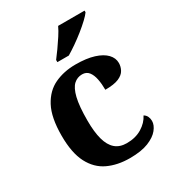

<svg xmlns="http://www.w3.org/2000/svg" viewBox="-186 -873 899 990"><g transform="rotate(-30 263.5 -378.0)"><path d="M295.2 10Q221.6 10 165.8 -16.3Q109.9 -42.5 78.4 -103Q46.9 -163.5 46.9 -266.2Q46.9 -374.3 79.6 -435.8Q112.3 -497.3 167.7 -523.1Q223.1 -548.9 291.9 -548.9Q357.1 -548.9 401.2 -535Q445.2 -521.1 467.8 -497.4Q490.3 -473.8 490.3 -444Q490.3 -422.7 479.7 -402.9Q469.1 -383.1 441.2 -371Q413.3 -359 360.7 -359Q360.7 -393.9 354.9 -423Q349.2 -452.2 335.2 -470.1Q321.3 -487.9 296 -487.9Q267.3 -487.9 246 -468.5Q224.8 -449 213 -401.1Q201.3 -353.1 201.3 -267.2Q201.3 -199.6 213.6 -154.7Q225.9 -109.7 252 -87.3Q278 -64.9 319.8 -64.9Q372 -64.9 410 -88.1Q448 -111.4 465 -145.9Q477.6 -138.7 483.3 -126.3Q489 -113.9 489 -99.9Q489 -75.2 468.5 -49.7Q448.1 -24.2 405.6 -7.1Q363.2 10 295.2 10ZM217.7 -619Q232.7 -638 251 -664Q269.4 -690 287 -717Q304.6 -744 314.6 -766H472V-756Q463 -743 441.9 -723Q420.7 -703 393.2 -681Q365.8 -659 337.6 -639.5Q309.4 -620 285.9 -606H217.7Z"/></g></svg>

Font: Noto Serif Telugu
Style: Regular
Weight: 400
Designer: Jelle Bosma - Monotype Design Team
Foundry: Monotype Imaging Inc.
Version: Version 2.003